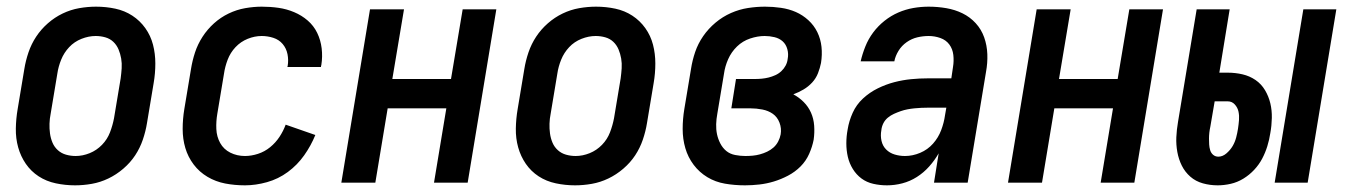

<svg xmlns="http://www.w3.org/2000/svg" viewBox="-20 -548 4040 576"><path d="M205 8Q176 8 147.5 2Q119 -4 96 -19Q73 -34 57.5 -56.5Q42 -79 34.5 -106Q27 -133 27.5 -162.5Q28 -192 33 -221L53 -341Q57 -366 65.5 -391Q74 -416 88.5 -438Q103 -460 123.5 -478Q144 -496 168 -507.5Q192 -519 217.5 -523.5Q243 -528 268 -528Q298 -528 326 -522Q354 -516 377 -501Q400 -486 416 -463.5Q432 -441 439 -414Q446 -387 446 -357.5Q446 -328 441 -299L421 -179Q417 -154 408.5 -129Q400 -104 385.5 -82Q371 -60 350 -42Q329 -24 305 -12.5Q281 -1 255.5 3.5Q230 8 205 8ZM207 -80Q228 -80 249 -88.5Q270 -97 286 -113.5Q302 -130 310 -151Q318 -172 322 -193L342 -313Q344 -328 345 -343Q346 -358 343.5 -372.5Q341 -387 335.5 -400Q330 -413 320 -422.5Q310 -432 296 -436Q282 -440 267 -440Q246 -440 224.5 -431.5Q203 -423 187.5 -406.5Q172 -390 163.5 -369Q155 -348 152 -327L132 -207Q129 -192 128.5 -177Q128 -162 130 -147.5Q132 -133 137.5 -120Q143 -107 153.5 -97.5Q164 -88 178 -84Q192 -80 207 -80Z M715 8Q684 8 655.5 2.5Q627 -3 602.5 -17.5Q578 -32 561 -54.5Q544 -77 536 -104Q528 -131 528 -161Q528 -191 533 -221L553 -341Q557 -366 565 -390.5Q573 -415 587.5 -437.5Q602 -460 622 -478Q642 -496 666 -507.5Q690 -519 715.5 -523.5Q741 -528 765 -528Q791 -528 815.5 -524.5Q840 -521 862.5 -511.5Q885 -502 903 -486.5Q921 -471 931.5 -449.5Q942 -428 945 -403Q948 -378 944 -353Q943 -351 943 -349.5Q943 -348 943 -347H842Q842 -348 842.5 -348.5Q843 -349 843 -350Q846 -368 842.5 -385.5Q839 -403 828 -416Q817 -429 800 -434.5Q783 -440 765 -440Q744 -440 723 -431.5Q702 -423 686.5 -406.5Q671 -390 663 -369Q655 -348 652 -327L632 -207Q628 -184 629 -161Q630 -138 640.5 -119Q651 -100 671 -90Q691 -80 715 -80Q734 -80 754 -86.5Q774 -93 790.5 -106.5Q807 -120 818.5 -137.5Q830 -155 837 -174L926 -143Q913 -111 892.5 -82Q872 -53 843.5 -32Q815 -11 781 -1.5Q747 8 715 8Z M1004 0 1090 -520H1192L1157 -311H1333L1368 -520H1469L1383 0H1282L1319 -223H1143L1106 0Z M1705 8Q1676 8 1647.5 2Q1619 -4 1596 -19Q1573 -34 1557.5 -56.5Q1542 -79 1534.5 -106Q1527 -133 1527.5 -162.5Q1528 -192 1533 -221L1553 -341Q1557 -366 1565.5 -391Q1574 -416 1588.5 -438Q1603 -460 1623.5 -478Q1644 -496 1668 -507.5Q1692 -519 1717.5 -523.5Q1743 -528 1768 -528Q1798 -528 1826 -522Q1854 -516 1877 -501Q1900 -486 1916 -463.5Q1932 -441 1939 -414Q1946 -387 1946 -357.5Q1946 -328 1941 -299L1921 -179Q1917 -154 1908.5 -129Q1900 -104 1885.5 -82Q1871 -60 1850 -42Q1829 -24 1805 -12.5Q1781 -1 1755.5 3.5Q1730 8 1705 8ZM1707 -80Q1728 -80 1749 -88.5Q1770 -97 1786 -113.5Q1802 -130 1810 -151Q1818 -172 1822 -193L1842 -313Q1844 -328 1845 -343Q1846 -358 1843.5 -372.5Q1841 -387 1835.5 -400Q1830 -413 1820 -422.5Q1810 -432 1796 -436Q1782 -440 1767 -440Q1746 -440 1724.5 -431.5Q1703 -423 1687.5 -406.5Q1672 -390 1663.5 -369Q1655 -348 1652 -327L1632 -207Q1629 -192 1628.5 -177Q1628 -162 1630 -147.5Q1632 -133 1637.5 -120Q1643 -107 1653.5 -97.5Q1664 -88 1678 -84Q1692 -80 1707 -80Z M2215 8Q2184 8 2155 3Q2126 -2 2102 -16.5Q2078 -31 2061 -53.5Q2044 -76 2036 -103.5Q2028 -131 2028 -161Q2028 -191 2033 -221L2053 -341Q2057 -367 2065.5 -392Q2074 -417 2089.5 -439.5Q2105 -462 2126.5 -480Q2148 -498 2173 -509Q2198 -520 2224 -524Q2250 -528 2275 -528Q2299 -528 2323 -524.5Q2347 -521 2367.5 -512Q2388 -503 2405 -487.5Q2422 -472 2432 -451.5Q2442 -431 2444.5 -407.5Q2447 -384 2443 -359Q2440 -344 2434 -328.5Q2428 -313 2416.5 -300.5Q2405 -288 2390.5 -279.5Q2376 -271 2360 -265Q2377 -256 2391 -242Q2405 -228 2413 -210Q2421 -192 2422.5 -171Q2424 -150 2421 -129Q2417 -108 2407.5 -86.5Q2398 -65 2381.5 -48.5Q2365 -32 2344 -21Q2323 -10 2301.5 -3.5Q2280 3 2258 5.5Q2236 8 2215 8ZM2216 -80Q2227 -80 2238 -81Q2249 -82 2260 -85Q2271 -88 2281.5 -93Q2292 -98 2300.5 -105.5Q2309 -113 2314.5 -123.5Q2320 -134 2322 -145Q2325 -163 2318.5 -180Q2312 -197 2298.5 -206.5Q2285 -216 2267 -219.5Q2249 -223 2231 -223H2174L2188 -311H2245Q2255 -311 2265.5 -312Q2276 -313 2286 -315.5Q2296 -318 2306 -322.5Q2316 -327 2324 -334.5Q2332 -342 2337 -351.5Q2342 -361 2343 -371Q2346 -386 2342 -400.5Q2338 -415 2328 -424Q2318 -433 2303.5 -436.5Q2289 -440 2274 -440Q2253 -440 2230.5 -432.5Q2208 -425 2191 -408.5Q2174 -392 2164.5 -370.5Q2155 -349 2152 -327L2132 -207Q2129 -191 2128.5 -175.5Q2128 -160 2131 -145.5Q2134 -131 2141 -117.5Q2148 -104 2159 -95Q2170 -86 2185.5 -83Q2201 -80 2216 -80Z M2641 8Q2620 8 2600 3.5Q2580 -1 2564.5 -12.5Q2549 -24 2538.5 -41Q2528 -58 2523.5 -77.5Q2519 -97 2519 -118Q2519 -139 2523 -160Q2527 -185 2538 -209.5Q2549 -234 2569 -252.5Q2589 -271 2613.5 -283Q2638 -295 2663 -301.5Q2688 -308 2713.5 -310.5Q2739 -313 2765 -313H2834L2839 -347Q2842 -365 2840 -383Q2838 -401 2828 -414.5Q2818 -428 2801 -434Q2784 -440 2766 -440Q2749 -440 2732 -436Q2715 -432 2700 -421.5Q2685 -411 2675.5 -395.5Q2666 -380 2663 -364H2562Q2567 -386 2576 -408.5Q2585 -431 2599.5 -450.5Q2614 -470 2633.5 -485.5Q2653 -501 2675 -510.5Q2697 -520 2720 -524Q2743 -528 2766 -528Q2793 -528 2819 -523.5Q2845 -519 2867.5 -508Q2890 -497 2907 -478.5Q2924 -460 2932.5 -436Q2941 -412 2942 -385.5Q2943 -359 2938 -332L2883 0H2782L2796 -88Q2784 -67 2767.5 -48.5Q2751 -30 2730.5 -17Q2710 -4 2687 2Q2664 8 2641 8ZM2695 -80Q2718 -80 2740.5 -89.5Q2763 -99 2779 -117Q2795 -135 2803.5 -157.5Q2812 -180 2815 -202L2819 -225H2765Q2754 -225 2744 -224.5Q2734 -224 2723.5 -223Q2713 -222 2702.5 -220Q2692 -218 2682 -214.5Q2672 -211 2662 -206.5Q2652 -202 2643.5 -195Q2635 -188 2630 -178Q2625 -168 2624 -157Q2621 -141 2624.5 -125.5Q2628 -110 2638.5 -99.5Q2649 -89 2664 -84.5Q2679 -80 2695 -80Z M3004 0 3090 -520H3192L3157 -311H3333L3368 -520H3469L3383 0H3282L3319 -223H3143L3106 0Z M3804 0 3890 -520H3989L3903 0ZM3633 8Q3610 8 3588.5 2Q3567 -4 3551 -18Q3535 -32 3525.5 -51Q3516 -70 3512 -92Q3508 -114 3509 -136.5Q3510 -159 3514 -182L3570 -520H3669L3638 -330H3663Q3686 -330 3707.5 -325Q3729 -320 3746.5 -308Q3764 -296 3775 -277.5Q3786 -259 3791 -238Q3796 -217 3795.5 -194Q3795 -171 3791 -149Q3788 -129 3782 -109.5Q3776 -90 3766.5 -72Q3757 -54 3742.5 -38.5Q3728 -23 3710 -12Q3692 -1 3672 3.5Q3652 8 3633 8ZM3635 -78Q3648 -78 3659.5 -88Q3671 -98 3678 -110Q3685 -122 3688.5 -135.5Q3692 -149 3694 -162Q3694 -162 3694 -162Q3694 -162 3694 -162Q3696 -175 3697 -188Q3698 -201 3695.5 -213Q3693 -225 3684.5 -234.5Q3676 -244 3663 -244H3624L3611 -168Q3609 -159 3608 -150Q3607 -141 3607 -132Q3607 -123 3607.5 -114.5Q3608 -106 3610.5 -97.5Q3613 -89 3619.5 -83.5Q3626 -78 3635 -78Z"/></svg>

Font: Iosevka SS04 Semibold
Style: Italic
Weight: 600
Italic angle: -9°
Monospace: yes
Designer: Belleve Invis
Foundry: Belleve Invis
Version: Version 19.0.0; ttfautohint (v1.8.4)